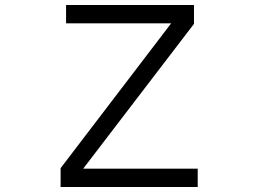

<svg xmlns="http://www.w3.org/2000/svg" viewBox="-20 -753 1040 773"><path d="M776 -74V0H224V-76L669 -659H246V-733H761V-657L315 -74Z"/></svg>

Font: IBM Plex Sans JP
Style: Regular
Weight: 400
Designer: Mike Abbink; Paul van der Laan; Pieter van Rosmalen; Wujin Sim; Yejin Wi; Jinhee Kim; Boomi Park; Yona Kim; Kichan Ma
Foundry: Sandoll Inc.
Version: Version 1.000